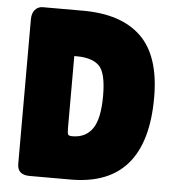

<svg xmlns="http://www.w3.org/2000/svg" viewBox="-51 -747 718 794"><g transform="rotate(5 308.0 -350.0)"><path d="M50 -46V-646Q50 -671 62.5 -685.5Q75 -700 95 -700H262Q421 -700 503.5 -620Q586 -540 586 -368Q586 0 272 0H101Q50 0 50 -46ZM242 -510V-211Q242 -190 245 -184.5Q248 -179 263 -179Q318 -179 346.5 -220Q375 -261 375 -356.5Q375 -452 345.5 -481Q316 -510 252 -510Z"/></g></svg>

Font: Lilita One
Style: Regular
Weight: 400
Designer: Juan Montoreano
Foundry: Juan Montoreano
Version: Version 1.002